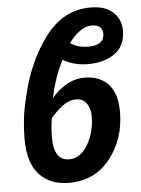

<svg xmlns="http://www.w3.org/2000/svg" viewBox="-54 -808 631 861"><g transform="rotate(-5 261.0 -377.5)"><path d="M281 -614Q302 -644 329 -664Q356 -684 383 -684Q433 -684 433 -643Q433 -591 362 -591Q313 -591 281 -614ZM477 -288Q477 -371 438 -412.5Q399 -454 332 -454Q288 -454 249.5 -431.5Q211 -409 183 -375Q202 -469 241 -542Q291 -513 354 -513Q427 -513 474.5 -547Q522 -581 522 -650Q522 -700 487 -732.5Q452 -765 385 -765Q262 -765 179.5 -654Q97 -543 62 -384Q50 -337 45 -290.5Q40 -244 40 -203Q40 -95 89 -42.5Q138 10 222 10Q339 10 408 -78Q477 -166 477 -288ZM163 -198Q163 -244 170 -285Q192 -313 222.5 -336.5Q253 -360 286 -360Q317 -360 333 -336.5Q349 -313 349 -279Q349 -208 316 -151.5Q283 -95 232 -95Q163 -95 163 -198Z"/></g></svg>

Font: Noto Sans UI SemiCondensed
Style: Bold Italic
Weight: 700
Width: 4
Designer: Monotype Design Team
Foundry: Monotype Imaging Inc.
Version: 1.001